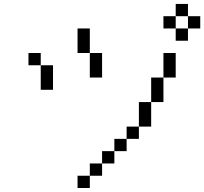

<svg xmlns="http://www.w3.org/2000/svg" viewBox="-20 -895 1040 978"><path d="M1000 -750V-812.5H937.5V-750H875V-687.5H937.5V-750ZM437.5 0H375V62.5H437.5ZM437.5 0H500V-62.5H437.5ZM500 -62.5H562.5V-125H500ZM562.5 -125H625V-187.5H562.5ZM625 -187.5H687.5V-250H625ZM687.5 -250H750Q750 -250 750 -375H687.5Q687.5 -375 687.5 -250ZM750 -375H812.5Q812.5 -375 812.5 -500H750Q750 -500 750 -375ZM187.5 -562.5Q187.5 -562.5 187.5 -437.5H250Q250 -437.5 250 -562.5ZM812.5 -500H875Q875 -500 875 -625H812.5Q812.5 -625 812.5 -500ZM187.5 -562.5V-625H125V-562.5ZM437.5 -625Q437.5 -625 437.5 -500H500Q500 -500 500 -625ZM437.5 -625Q437.5 -625 437.5 -750H375Q375 -750 375 -625ZM875 -750V-812.5H812.5V-750ZM875 -812.5H937.5V-875H875Z"/></svg>

Font: BFUnifontExMono
Style: Regular
Weight: 500
Version: Version 15.0.06